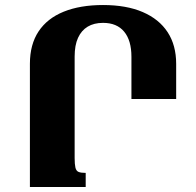

<svg xmlns="http://www.w3.org/2000/svg" viewBox="-20 -744 779 764"><path d="M390 -724Q483 -724 548 -696Q613 -668 647 -616Q681 -564 681 -490V-350H503V-518Q503 -583 474 -618Q445 -653 390 -653Q354 -653 329 -638Q304 -623 290.5 -593.5Q277 -564 277 -519V-115Q277 -91 280 -77.5Q283 -64 292.5 -60Q302 -56 321 -56V0H99V-490Q99 -567 133.5 -619Q168 -671 233.5 -697.5Q299 -724 390 -724Z"/></svg>

Font: Noto Serif Armenian ExtraBold
Style: Regular
Weight: 800
Version: Version 2.007